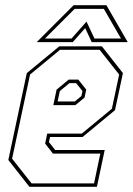

<svg xmlns="http://www.w3.org/2000/svg" viewBox="-20 -718 511 738"><path d="M371.5 -540 452.5 -437 422 -294.5 297.5 -191.5H172.5L168 -172L192 -141.5H382.5L352.5 0H93L12 -103L83 -437L208 -540ZM363 -526.5H210.5L95.5 -431.5L26.5 -108L101.5 -13H341.5L365.5 -127.5H183.5L153.5 -166L161.5 -204.5H294.5L410 -300L438 -431.5ZM281 -412 311.5 -373.5 305 -343 270 -314H185L197.5 -373.5L244 -412ZM272.5 -398.5H247L210 -368L201.5 -328H267.5L293 -349L297 -368ZM263 -698H389L471 -556H332.5L307.5 -610L259.5 -556H121ZM267 -684 153 -570H255L312.5 -635L343 -570H445L379 -684Z"/></svg>

Font: Tourney Condensed Thin
Style: Italic
Weight: 100
Width: 3
Italic angle: -12°
Designer: Tyler Finck
Foundry: Etcetera Type Co
Version: Version 1.010; ttfautohint (v1.8.3)